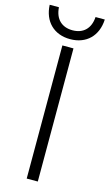

<svg xmlns="http://www.w3.org/2000/svg" viewBox="-188 -956 572 1003"><g transform="rotate(15 98.0 -454.0)"><path d="M68 0H128V-720H68ZM-51 -908C-47 -819 10 -762 98 -762C186 -762 243 -819 247 -908H197C193 -844 155 -810 98 -810C41 -810 3 -844 -1 -908Z"/></g></svg>

Font: Aspekta 250
Style: Regular
Weight: 250
Designer: Ivo Dolenc
Version: Version 2.000